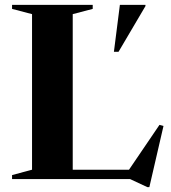

<svg xmlns="http://www.w3.org/2000/svg" viewBox="-20 -735 700 788"><path d="M593 33H584.5L514 0H29.5V-16.5L111.5 -38.5V-677L29.5 -698.5V-715H360.5V-698.5L278.5 -677V-38.5H509.5L634.5 -222.5L651 -218ZM447.5 -522.5 472 -715H577V-710L466.5 -522.5Z"/></svg>

Font: Newsreader 72pt SemiBold
Style: Regular
Weight: 600
Designer: Hugues Gentile
Foundry: Production Type
Version: Version 1.003; ttfautohint (v1.8.3)